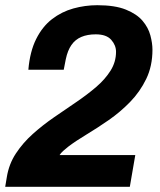

<svg xmlns="http://www.w3.org/2000/svg" viewBox="-38 -718 614 738"><path d="M-18 0 -12 -36Q-4 -87 23 -128Q50 -169 88 -203Q126 -237 169.5 -267Q213 -297 255 -325.5Q297 -354 331.5 -383.5Q366 -413 387 -446.5Q408 -480 408 -519Q408 -544 389.5 -565Q371 -586 330 -586Q298 -586 274.5 -576Q251 -566 236.5 -545Q222 -524 215 -491L207 -450H71Q77 -520 101 -568Q125 -616 162 -644.5Q199 -673 244 -685.5Q289 -698 336 -698Q404 -698 446 -681Q488 -664 510 -638Q532 -612 540 -582Q548 -552 548 -527Q548 -464 524 -414.5Q500 -365 462 -326Q424 -287 380 -256.5Q336 -226 294.5 -201Q253 -176 224 -154Q214 -146 205 -138Q196 -130 191 -122H482L461 0Z"/></svg>

Font: Archivo VF Beta
Style: Italic
Weight: 400
Italic angle: -10°
Designer: Hector Gatti
Foundry: Omnibus-Type
Version: Version 1.002